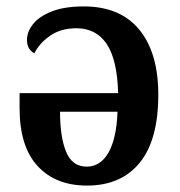

<svg xmlns="http://www.w3.org/2000/svg" viewBox="-20 -568 560 598"><path d="M251 10Q153 10 97 -51Q41 -112 41 -231V-278H348Q345 -383 312 -431.5Q279 -480 218 -480Q170 -480 136.5 -457Q103 -434 87 -402Q64 -414 64 -444Q64 -469 83 -493Q102 -517 141.5 -532.5Q181 -548 241 -548Q354 -548 413.5 -476Q473 -404 473 -273Q473 -132 415 -61Q357 10 251 10ZM250 -49Q293 -49 318 -93Q343 -137 346 -220H167Q167 -141 186 -95Q205 -49 250 -49Z"/></svg>

Font: Noto Serif SemiCondensed SemiBold
Style: Regular
Weight: 600
Width: 4
Designer: Monotype Design Team
Foundry: Monotype Imaging Inc.
Version: Version 2.013; ttfautohint (v1.8.4.7-5d5b)